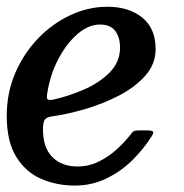

<svg xmlns="http://www.w3.org/2000/svg" viewBox="-32 -552 560 583"><path d="M-11.5 -200.5Q-11.5 -270 14.2 -330Q40 -390 83.5 -435.2Q127 -480.5 181.8 -506Q236.5 -531.5 294.5 -531.5Q359 -531.5 399.8 -498.8Q440.5 -466 440.5 -403Q440.5 -357.5 409.5 -322.5Q378.5 -287.5 330 -262.2Q281.5 -237 227 -221Q172.5 -205 125 -198.5Q109 -196 103.8 -188.2Q98.5 -180.5 98.5 -159Q98.5 -103.5 127 -75Q155.5 -46.5 203 -46.5Q238 -46.5 268.2 -61.5Q298.5 -76.5 323.2 -99.2Q348 -122 366 -145.5Q370.5 -152 374.8 -154Q379 -156 391 -156H414Q429.5 -156 432.5 -152.5Q435.5 -149 428 -137.5Q405 -100.5 370.5 -66.2Q336 -32 291.5 -10.2Q247 11.5 195 11.5Q141 11.5 94 -8.5Q47 -28.5 17.8 -75Q-11.5 -121.5 -11.5 -200.5ZM129.5 -249.5Q177 -260 223.8 -280.5Q270.5 -301 301.2 -332.2Q332 -363.5 332.5 -406.5Q332.5 -439 317.8 -458.2Q303 -477.5 272 -477.5Q238 -477.5 205.8 -450.8Q173.5 -424 148.8 -379.5Q124 -335 113.5 -281Q109.5 -262 110.8 -254Q112 -246 129.5 -249.5Z"/></svg>

Font: Besley* Medium
Style: Italic
Weight: 500
Italic angle: -13°
Designer: Owen Earl
Foundry: indestructible type*
Version: Version 3.000; ttfautohint (v1.8.3)